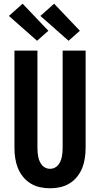

<svg xmlns="http://www.w3.org/2000/svg" viewBox="-20 -1008 540 1036"><path d="M250 8Q222 8 195 2Q168 -4 144.5 -18.5Q121 -33 103.5 -55Q86 -77 76 -102.5Q66 -128 62 -155.5Q58 -183 58 -210V-735H182V-210Q182 -198 183 -185.5Q184 -173 186.5 -161Q189 -149 194 -137.5Q199 -126 207 -116.5Q215 -107 226.5 -102Q238 -97 250 -97Q262 -97 273.5 -102Q285 -107 293 -116.5Q301 -126 306 -137.5Q311 -149 313.5 -161Q316 -173 317 -185.5Q318 -198 318 -210V-735H442V-210Q442 -183 438 -155.5Q434 -128 424 -102.5Q414 -77 396.5 -55Q379 -33 355.5 -18.5Q332 -4 305 2Q278 8 250 8ZM350 -788 198 -922 272 -988 411 -842ZM180 -788 28 -922 102 -988 241 -842Z"/></svg>

Font: Iosevka Term Curly Extrabold
Style: Regular
Weight: 800
Designer: Belleve Invis
Foundry: Belleve Invis
Version: Version 32.3.0